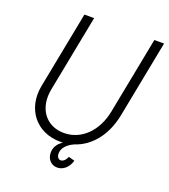

<svg xmlns="http://www.w3.org/2000/svg" viewBox="-153 -809 945 1076"><g transform="rotate(20 319.5 -271.0)"><path d="M280 16H296C267 34 251 60 251 91C251 130 277 158 313 158C349 158 380 130 391 89L355 79C346 101 332 113 318 113C304 113 294 100 294 81C294 50 317 22 360 3C455 -28 526 -116 550 -242L639 -700H581L492 -242C468 -117 385 -37 282 -37C175 -37 110 -124 133 -242L222 -700H164L75 -242C47 -97 137 16 280 16Z"/></g></svg>

Font: Uncut Sans Light Italic
Style: Regular
Weight: 300
Italic angle: -11°
Designer: Kasper Nordkvist
Foundry: UNCUT.wtf
Version: Version 1.304;Glyphs 3.2 (3246)